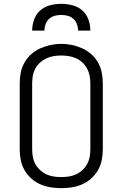

<svg xmlns="http://www.w3.org/2000/svg" viewBox="-20 -975 640 1003"><path d="M300 8Q272 8 244 3.5Q216 -1 190 -12.5Q164 -24 143 -43Q122 -62 108 -86.5Q94 -111 88.5 -139Q83 -167 83 -195V-540Q83 -568 88.5 -596Q94 -624 108 -648.5Q122 -673 143.5 -692Q165 -711 190.5 -722.5Q216 -734 244 -740Q272 -746 300 -746Q328 -746 356 -740Q384 -734 409.5 -722.5Q435 -711 456.5 -692Q478 -673 492 -648.5Q506 -624 511.5 -596Q517 -568 517 -540V-195Q517 -167 511.5 -139Q506 -111 492 -86.5Q478 -62 457 -43Q436 -24 410 -12.5Q384 -1 356 3.5Q328 8 300 8ZM300 -50Q320 -50 340 -53Q360 -56 378 -64.5Q396 -73 411 -87Q426 -101 435.5 -118.5Q445 -136 448.5 -155.5Q452 -175 452 -195V-540Q452 -560 448 -580Q444 -600 434.5 -617.5Q425 -635 410 -649Q395 -663 376.5 -671Q358 -679 338 -682Q318 -685 298 -685Q278 -685 258.5 -681.5Q239 -678 221 -669.5Q203 -661 188.5 -647.5Q174 -634 164.5 -616.5Q155 -599 151.5 -579.5Q148 -560 148 -540V-195Q148 -175 151.5 -155.5Q155 -136 164.5 -118.5Q174 -101 189 -87Q204 -73 222 -64.5Q240 -56 260 -53Q280 -50 300 -50ZM148 -815Q148 -844 158 -872.5Q168 -901 190 -920.5Q212 -940 241.5 -947.5Q271 -955 300 -955Q329 -955 358.5 -947.5Q388 -940 410 -920.5Q432 -901 442 -872.5Q452 -844 452 -815H388Q388 -832 382 -848.5Q376 -865 363.5 -876.5Q351 -888 334 -892.5Q317 -897 300 -897Q283 -897 266 -892.5Q249 -888 236.5 -876.5Q224 -865 218 -848.5Q212 -832 212 -815Z"/></svg>

Font: Iosevka Curly Light Extended
Style: Regular
Weight: 300
Width: 7
Monospace: yes
Designer: Belleve Invis
Foundry: Belleve Invis
Version: Version 11.1.0; ttfautohint (v1.8.3)